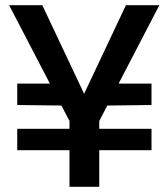

<svg xmlns="http://www.w3.org/2000/svg" viewBox="-20 -715 645 735"><path d="M46 -222V-140H246V0H360V-140H560V-222H360V-252L391 -311L560 -313V-395H434L590 -695H462L302 -356L142 -695H15L171 -395H46V-313L215 -311L246 -252V-222Z"/></svg>

Font: Malmofest Medium
Style: Regular
Weight: 500
Designer: Jonny Pinhorn (Poppins), Kolossal
Version: Version 1.004;Glyphs 3.1.2 (3151)